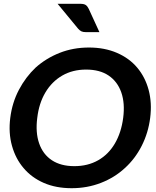

<svg xmlns="http://www.w3.org/2000/svg" viewBox="-20 -982 818 1010"><path d="M357 8Q274 8 210 -20Q146 -48 104 -98Q62 -147 43 -215Q24 -283 34 -362Q44 -442 79.5 -509.5Q115 -577 168 -627Q223 -676 294 -704Q365 -732 448 -732Q530 -732 595 -704Q660 -676 702 -626Q744 -576 762 -508.5Q780 -441 770 -362Q760 -283 725.5 -215Q691 -147 637 -98Q583 -48 511 -20Q439 8 357 8ZM371 -108Q442 -108 496.5 -139Q551 -170 584.5 -227.5Q618 -285 628 -362Q638 -439 618 -496Q598 -553 551.5 -584.5Q505 -616 433 -616Q362 -616 307.5 -584.5Q253 -553 219 -496Q185 -439 176 -362Q166 -285 186 -227.5Q206 -170 253 -139Q300 -108 371 -108ZM283 -962H402Q423 -962 432 -955Q441 -948 447 -935L503 -813H431Q417 -813 408.5 -817Q400 -821 391 -831Z"/></svg>

Font: Aleo
Style: Bold Italic
Weight: 700
Italic angle: -7°
Version: Version 2.001;gftools[0.9.29]